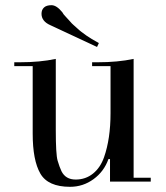

<svg xmlns="http://www.w3.org/2000/svg" viewBox="-20 -700 639 740"><path d="M406 -445H335V-460H356Q434 -460 495 -473V-15H561V0H404V-87H398Q381 -39 340.5 -9.5Q300 20 250 20Q165 20 135.5 -31Q106 -82 106 -185V-445H35V-460H56Q134 -460 195 -473V-199Q195 -105 202 -81Q209 -57 217 -40Q233 -8 271.5 -8Q310 -8 338.5 -31Q367 -54 381 -94Q406 -165 406 -264ZM140 -647Q140 -662 149.5 -671Q159 -680 178.5 -680Q198 -680 220 -653Q224 -645 233 -636Q242 -627 249.5 -618Q257 -609 262.5 -604.5Q268 -600 277 -591.5Q286 -583 294 -577Q302 -571 313 -563Q330 -551 361 -534L354 -519L174 -603Q140 -618 140 -647Z"/></svg>

Font: Elsie Swash Caps
Style: Regular
Weight: 400
Designer: Alejandro Inler
Foundry: Alejandro Inler
Version: 1.003